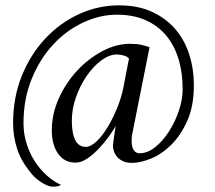

<svg xmlns="http://www.w3.org/2000/svg" viewBox="-20 -604 807 719"><path d="M426 -584Q347 -584 275.5 -551Q204 -518 149 -459Q94 -400 61.5 -319.5Q29 -239 29 -143Q29 -93 44.5 -45.5Q60 2 101 50Q106 56 115 64Q124 72 134.5 78.5Q145 85 156 90Q167 95 176 95Q190 95 196.5 93.5Q203 92 208 88Q179 75 153.5 51.5Q128 28 109 -2Q90 -32 79 -68Q68 -104 68 -142Q68 -233 98.5 -308Q129 -383 178.5 -436.5Q228 -490 291 -519.5Q354 -549 418 -549Q478 -549 524 -529Q570 -509 601 -472.5Q632 -436 648 -384.5Q664 -333 664 -270Q664 -231 649.5 -188.5Q635 -146 612 -110.5Q589 -75 560.5 -52.5Q532 -30 503 -30Q489 -30 481 -41.5Q473 -53 473 -76Q473 -83 473.5 -90.5Q474 -98 476 -106L540 -427Q533 -430 525.5 -432Q518 -434 509.5 -436Q501 -438 490.5 -439Q480 -440 467 -440Q415 -440 362.5 -412Q310 -384 268 -338.5Q226 -293 200 -235Q174 -177 174 -116Q174 -62 197.5 -28.5Q221 5 263 5Q285 5 308 -11Q331 -27 351.5 -49Q372 -71 388.5 -94Q405 -117 413 -132Q413 -129 411 -118Q409 -107 407.5 -95Q406 -83 404.5 -72.5Q403 -62 403 -59Q403 -48 407 -36.5Q411 -25 419.5 -15.5Q428 -6 441.5 0Q455 6 474 6Q505 6 545 -10Q585 -26 621 -61.5Q657 -97 681.5 -152Q706 -207 706 -285Q706 -346 688.5 -400.5Q671 -455 636 -495.5Q601 -536 548.5 -560Q496 -584 426 -584ZM418 -400Q428 -400 442 -396.5Q456 -393 463 -385L442 -276Q435 -240 419 -200.5Q403 -161 383.5 -128.5Q364 -96 342 -75Q320 -54 301 -54Q275 -54 262 -79Q249 -104 249 -152Q249 -196 264.5 -240Q280 -284 304.5 -319.5Q329 -355 359 -377.5Q389 -400 418 -400Z"/></svg>

Font: Vermiglione
Style: Italic
Weight: 400
Italic angle: -11°
Version: Version 1.105